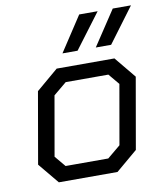

<svg xmlns="http://www.w3.org/2000/svg" viewBox="-81 -784 732 851"><g transform="rotate(-10 285.0 -358.5)"><path d="M38 -93 94 -414 193 -498H453L532 -402L476 -82L379 0H115ZM349 -66 408 -115 455 -383 414 -432H222L163 -383L116 -115L157 -66ZM333 -717H416L298 -560H230ZM484 -717H566L449 -560H380Z"/></g></svg>

Font: Chakra Petch
Style: Italic
Weight: 400
Italic angle: -10°
Designer: Katatrad Aksorn Co.,Ltd.
Foundry: Cadson Demak Co.,Ltd.
Version: Version 1.000; ttfautohint (v1.6)